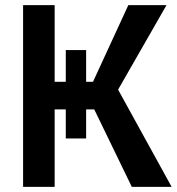

<svg xmlns="http://www.w3.org/2000/svg" viewBox="-20 -731 691 751"><path d="M631.3 -710.9 441.9 -380.4 651.4 0H495.6L348.6 -303.2H316.9V-189.5H237.3V-303.2H193.8V0H70.3V-710.9H193.8V-411.1H237.3V-535.2H316.9V-411.1H343.8L481.9 -710.9Z"/></svg>

Font: Roboto Medium
Style: Regular
Weight: 500
Designer: Google
Version: Version 2.134; 2016; ttfautohint (v1.6)